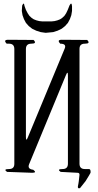

<svg xmlns="http://www.w3.org/2000/svg" viewBox="-20 -972 540 1053"><path d="M312.5 -29.3Q290 -44.9 323.2 -44.9Q352.5 -44.9 352.5 -74.2V-557.6Q352.5 -586.9 341.8 -560.5L139.6 -71.3Q128.9 -44.9 162.1 -41Q184.6 -24.4 156.2 -24.4L18.6 -29.3Q-3.9 -44.9 29.3 -44.9Q58.6 -44.9 58.6 -73.2V-703.1Q58.6 -732.4 29.3 -732.4H16.6Q-3.9 -753.9 25.4 -753.9L164.1 -752.9Q184.6 -732.4 151.4 -732.4Q122.1 -732.4 122.1 -703.1V-221.7Q122.1 -192.4 132.8 -218.8L335 -706.1Q345.7 -732.4 310.5 -732.4Q290 -753.9 319.3 -753.9L458 -752.9Q478.5 -732.4 445.3 -732.4Q416 -732.4 416 -704.1V-74.2Q416 -44.9 445.3 -44.9H467.8Q478.5 -44.9 476.6 -24.4L467.8 -8.8L449.2 21.5L418.9 59.6Q405.3 64.5 407.2 49.8L410.2 34.2L412.1 21.5L416 -13.7Q416 -24.4 405.3 -24.4ZM241.2 -854.5H261.7L279.3 -856.4L294.9 -860.4L309.6 -866.2L321.3 -874L333 -884.8L342.8 -899.4L351.6 -918L361.3 -942.4Q373 -963.9 375 -937.5V-912.1L371.1 -888.7L363.3 -867.2L352.5 -846.7L336.9 -829.1L318.4 -814.5L295.9 -803.7L271.5 -795.9L230.5 -792L203.1 -795.9L178.7 -803.7L156.2 -814.5L137.7 -829.1L122.1 -846.7L111.3 -867.2L103.5 -888.7L99.6 -912.1L101.6 -941.4Q111.3 -963.9 114.3 -939.5L122.1 -918L131.8 -899.4L141.6 -884.8L153.3 -874L165 -866.2L179.7 -860.4L195.3 -856.4L212.9 -854.5Z"/></svg>

Font: B2 Hana
Style: Regular
Weight: 500
Version: 2020-08-05; (max)